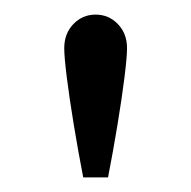

<svg xmlns="http://www.w3.org/2000/svg" viewBox="-20 -756 262 263"><path d="M128 -513H94Q87 -549 81 -585.5Q75 -622 71.5 -650Q68 -678 68 -690Q68 -710 80.5 -723Q93 -736 111 -736Q129 -736 141.5 -723Q154 -710 154 -690Q154 -678 150.5 -650Q147 -622 141 -585.5Q135 -549 128 -513Z"/></svg>

Font: Wix Madefor Display
Style: Regular
Weight: 400
Designer: Dalton Maag Ltd
Foundry: Dalton Maag Ltd
Version: Version 3.100